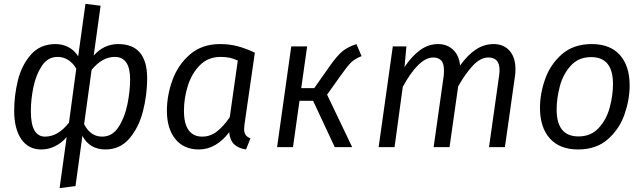

<svg xmlns="http://www.w3.org/2000/svg" viewBox="-20 -768 3360 1002"><path d="M328 -53Q302 -22 267.5 -5Q233 12 195 12Q128 12 91 -42Q54 -96 54 -190Q54 -268 73 -347Q92 -426 140.5 -482Q189 -538 270 -538Q306 -538 337 -522Q368 -506 388 -474L426 -748L505 -738L469 -478Q522 -538 597 -538Q748 -538 748 -359Q748 -274 726.5 -189Q705 -104 656 -46Q607 12 530 12Q448 12 410 -59L374 203L291 214ZM340 -128 378 -410Q361 -439 336 -455Q311 -471 280 -471Q230 -471 199 -425Q168 -379 154.5 -314Q141 -249 141 -187Q141 -55 215 -55Q283 -55 340 -128ZM659 -354Q659 -471 579 -471Q513 -471 458 -403L419 -120Q452 -55 513 -55Q566 -55 598.5 -105Q631 -155 645 -224Q659 -293 659 -354Z M1310 -493 1256 -119Q1254 -99 1254 -94Q1254 -76 1261.5 -64.5Q1269 -53 1287 -46L1264 12Q1224 6 1202 -15Q1180 -36 1176 -78Q1145 -36 1104.5 -12Q1064 12 1018 12Q939 12 895 -42.5Q851 -97 851 -190Q851 -270 880 -350Q909 -430 971.5 -484Q1034 -538 1129 -538Q1178 -538 1221 -526.5Q1264 -515 1310 -493ZM940 -190Q940 -122 964.5 -88.5Q989 -55 1035 -55Q1077 -55 1111 -81Q1145 -107 1179 -156L1221 -452Q1199 -462 1178.5 -466.5Q1158 -471 1131 -471Q1066 -471 1023 -427.5Q980 -384 960 -319.5Q940 -255 940 -190Z M1867 -475Q1831 -461 1811.5 -441.5Q1792 -422 1756 -371L1687 -274L1818 0H1727L1614 -242H1543L1509 0H1426L1500 -526H1583L1552 -308H1620L1700 -422Q1739 -477 1766 -499.5Q1793 -522 1840 -538Z M2670 -408Q2670 -386 2668 -374L2615 0H2532L2584 -368Q2587 -388 2587 -402Q2587 -468 2529 -468Q2488 -468 2449 -427Q2410 -386 2371 -317L2326 0H2243L2295 -368Q2297 -380 2297 -400Q2297 -438 2282 -453Q2267 -468 2241 -468Q2166 -468 2082 -315L2039 0H1956L2030 -526H2101L2091 -418Q2130 -476 2173 -507Q2216 -538 2267 -538Q2313 -538 2344.5 -508.5Q2376 -479 2381 -426Q2421 -482 2464 -510Q2507 -538 2556 -538Q2609 -538 2639.5 -503Q2670 -468 2670 -408Z M2798 -205Q2798 -279 2825 -355.5Q2852 -432 2912.5 -485Q2973 -538 3068 -538Q3164 -538 3215 -481Q3266 -424 3266 -322Q3266 -249 3239.5 -172Q3213 -95 3152.5 -41.5Q3092 12 2997 12Q2901 12 2849.5 -45.5Q2798 -103 2798 -205ZM3179 -330Q3179 -470 3065 -470Q3000 -470 2959.5 -426Q2919 -382 2902 -319Q2885 -256 2885 -196Q2885 -56 2999 -56Q3064 -56 3104.5 -100Q3145 -144 3162 -207Q3179 -270 3179 -330Z"/></svg>

Font: Fira Sans Book
Style: Italic
Weight: 350
Italic angle: -8°
Designer: bBox Type GmbH & Carrois Corporate GbR & Edenspiekermann AG
Foundry: bBox Type GmbH & Carrois Corporate GbR & Edenspiekermann AG
Version: Version 4.301